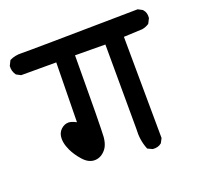

<svg xmlns="http://www.w3.org/2000/svg" viewBox="-101 -677 764 739"><g transform="rotate(-20 280.5 -307.0)"><path d="M403.8 -45.4 387.2 -53.2 385.3 -54.2 384.3 -56.6Q369.1 -94.7 372.1 -139.6L371.1 -485.4L247.1 -486.3Q246.6 -410.6 246.3 -353Q246.1 -295.4 245.6 -253.7Q245.1 -211.9 244.4 -187Q243.7 -162.1 243.2 -153.3Q242.2 -141.6 239.5 -131.6Q236.8 -121.6 232.2 -113.3Q227.5 -105 221.2 -99.1Q202.6 -80.1 178.2 -81.1Q154.3 -82 133.3 -106Q113.3 -128.4 101.1 -153.8Q97.2 -162.1 94.5 -170.2Q91.8 -178.2 90.3 -186.3Q88.9 -194.3 88.9 -201.7Q88.9 -213.4 92.5 -222.7Q96.2 -231.9 103.5 -238.8Q117.7 -252 134.3 -252Q147 -252 166 -241.7L169.9 -485.4H28.3H26.9L25.4 -485.8L8.8 -494.6L7.8 -495.6L6.8 -496.6Q4.4 -500.5 2.2 -504.6Q0 -508.8 -1.2 -513.4Q-2.4 -518.1 -2.9 -522.7Q-3.4 -527.3 -2.9 -532.7V-533.7L-2.4 -534.7L6.3 -552.2L7.3 -554.2L9.3 -555.2Q29.8 -565.4 56.6 -564.5Q82 -563.5 532.2 -570.3H533.7L535.2 -569.8L551.8 -561L552.2 -560.5L553.2 -559.6Q565.9 -545.9 563.5 -524.9V-523.9L563 -522.9L554.2 -505.4L553.2 -503.9L552.2 -502.9Q539.1 -494.6 524.4 -492.2H523.9L448.2 -488.8L451.2 -75.2V-73.7L450.7 -72.3L441.9 -55.7L440.9 -54.7L440.4 -54.2Q426.8 -43 405.8 -44.9H404.8Z"/></g></svg>

Font: NaikaiFont
Style: SemiBold
Weight: 600
Version: Version 1.89